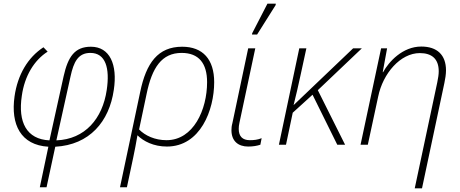

<svg xmlns="http://www.w3.org/2000/svg" viewBox="-20 -796 2531 1056"><path d="M199 234H236L284 11C472 1 581 -127 606 -302C627 -441 584 -539 480 -539C391 -539 354 -484 330 -377L252 -24C126 -30 78 -124 100 -269C115 -378 168 -465 242 -512L219 -536C133 -480 77 -385 60 -266C38 -111 94 2 246 11ZM290 -24 368 -376C385 -454 409 -505 477 -505C561 -505 585 -421 567 -301C544 -144 448 -30 290 -24Z M751 -290 640 234H678L713 69C721 32 728 -6 736 -52C769 -19 825 10 898 10C1082 10 1158 -191 1158 -344C1158 -469 1096 -539 982 -539C849 -539 784 -450 751 -290ZM896 -25C832 -25 778 -50 745 -84L786 -278C816 -425 870 -505 979 -505C1074 -505 1119 -447 1119 -344C1119 -193 1044 -25 896 -25Z M1366 -606H1394L1496 -768L1497 -776H1451L1367 -613ZM1345 10C1372 10 1394 6 1412 0L1419 -36C1397 -27 1376 -25 1354 -25C1314 -25 1293 -46 1293 -87C1293 -97 1294 -108 1297 -121L1384 -530H1345L1258 -118C1254 -104 1253 -91 1253 -80C1253 -20 1290 10 1345 10Z M1514 0H1553L1590 -176L1699 -275L1835 0H1878L1728 -300L1970 -530H1922L1596 -219H1595C1608 -270 1621 -326 1634 -387L1665 -530H1626Z M2385 -343 2261 240H2301L2424 -339C2429 -362 2433 -388 2433 -409C2433 -494 2384 -540 2297 -540C2194 -540 2118 -456 2087 -399H2085L2109 -530H2076L1963 0H2003L2060 -265C2086 -392 2182 -504 2289 -504C2354 -504 2393 -473 2393 -404C2393 -387 2390 -367 2385 -343Z"/></svg>

Font: Noto Sans ExtraLight
Style: Italic
Weight: 200
Italic angle: -12°
Designer: Monotype Design Team
Foundry: Monotype Imaging Inc.
Version: Version 2.013